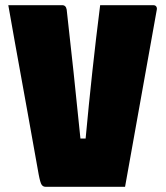

<svg xmlns="http://www.w3.org/2000/svg" viewBox="-20 -720 640 740"><path d="M220 -700Q234 -700 237 -683Q250 -567 263.5 -442Q277 -317 290 -186H310Q322 -316 336 -445Q350 -574 366 -700H571Q579 -700 582.5 -694.5Q586 -689 584 -681Q553 -511 523 -340.5Q493 -170 462 0H156Q146 0 140.5 -8Q135 -16 129 -48Q109 -159 85.5 -291Q62 -423 37 -559Q31 -594 24.5 -629.5Q18 -665 12 -700Z"/></svg>

Font: Recursive Mn Lnr St XBk
Style: Regular
Weight: 1000
Monospace: yes
Version: Version 1.079;hotconv 1.0.112;makeotfexe 2.5.65598; ttfautoh